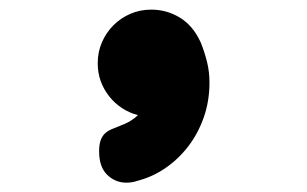

<svg xmlns="http://www.w3.org/2000/svg" viewBox="-20 -130 642 401"><path d="M399.4 -41Q407.2 -21.5 412.4 -0.7Q417.5 20 417.5 42.5Q417.5 80.6 405.8 114.5Q394 148.4 373.3 175.5Q352.5 202.6 324.5 221.7Q296.4 240.7 263.7 248.5L266.1 248Q255.4 251.5 244.1 251.5Q220.7 251.5 203.9 235.1Q187 218.8 187 186Q187 171.9 190.2 163.1Q193.4 154.3 199 148.9Q204.6 143.6 212.6 140.1Q220.7 136.7 230.5 132.8Q240.2 129.4 251 123.5Q261.2 117.2 268.1 110.4Q250.5 106 235.1 95.9Q219.7 85.9 208.3 71.5Q196.8 57.1 190.4 39.6Q184.1 22 184.1 2Q184.1 -21.5 192.9 -41.7Q201.7 -62 216.8 -77.1Q231.9 -92.3 252.2 -101.1Q272.5 -109.9 295.9 -109.9Q328.1 -109.9 355.5 -93.3Q382.8 -76.7 398.4 -43Z"/></svg>

Font: Erica Type
Style: Bold
Weight: 700
Designer: Peter Wiegel
Foundry: Peter Wiegel
Version: Version 1.000 2010 initial release